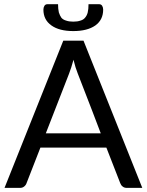

<svg xmlns="http://www.w3.org/2000/svg" viewBox="-20 -915 715 935"><path d="M470.7 -265.6Q443.4 -338.9 358.4 -557.6Q353.5 -570.3 347.7 -587.9Q342.8 -605.5 337.9 -624Q327.1 -584 316.4 -556.6Q278.3 -460 203.1 -265.6Q270.5 -265.6 470.7 -265.6ZM672.9 0Q654.3 0 597.7 0Q585 0 577.1 -6.8Q569.3 -12.7 565.4 -23.4Q543 -81.1 498 -196.3Q418 -196.3 176.8 -196.3Q160.2 -152.3 109.4 -23.4Q106.4 -13.7 97.7 -6.8Q89.8 0 77.1 0Q51.8 0 2 0Q73.2 -178.7 288.1 -716.8Q313.5 -716.8 386.7 -716.8Q458 -537.1 672.9 0ZM336.9 -809.6Q357.4 -809.6 371.1 -814.5Q385.7 -818.4 393.6 -828.1Q403.3 -838.9 407.2 -854.5Q411.1 -871.1 411.1 -894.5Q428.7 -894.5 462.9 -894.5Q472.7 -894.5 477.5 -886.7Q482.4 -878.9 482.4 -868.2Q482.4 -818.4 444.3 -791Q405.3 -763.7 336.9 -763.7Q268.6 -763.7 230.5 -791Q191.4 -818.4 191.4 -868.2Q191.4 -878.9 196.3 -886.7Q201.2 -894.5 210.9 -894.5Q228.5 -894.5 262.7 -894.5Q262.7 -871.1 266.6 -854.5Q271.5 -838.9 279.3 -828.1Q288.1 -818.4 302.7 -814.5Q316.4 -809.6 336.9 -809.6Z"/></svg>

Font: Lato
Style: Regular
Weight: 400
Designer: Lukasz Dziedzic with Adam Twardoch and Botio Nikoltchev
Version: Version 2.015; 2015-08-06; http://www.latofonts.com/